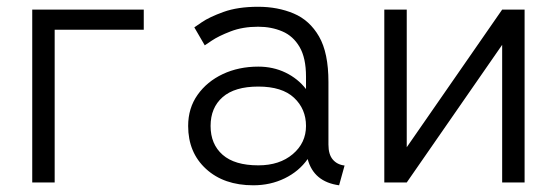

<svg xmlns="http://www.w3.org/2000/svg" viewBox="-20 -536 1636 564"><path d="M74.7 0V-507.8H402.3V-448.7H140.6V0Z M724.1 8.3Q637.7 8.3 585.2 -39.8Q532.7 -87.9 532.7 -166Q532.7 -218.3 560.3 -257.3Q587.9 -296.4 634.5 -318.4Q681.2 -340.3 738.8 -340.3Q782.2 -340.3 818.6 -322.8Q855 -305.2 878.9 -274.4V-311Q878.9 -365.7 860.1 -397.9Q841.3 -430.2 809.3 -443.8Q777.3 -457.5 738.3 -457.5Q692.9 -457.5 657.5 -443.8Q622.1 -430.2 601.8 -416.5Q581.5 -402.8 581.5 -402.8L550.8 -455.6Q550.8 -455.6 572.8 -470.7Q594.7 -485.8 636.7 -501Q678.7 -516.1 738.3 -516.1Q795.9 -516.1 842.8 -496.3Q889.6 -476.6 917.2 -428.7Q944.8 -380.9 944.8 -295.4V-111.3Q944.8 -82 957.8 -67.1Q970.7 -52.2 992.2 -49.8L976.1 8.3Q901.4 -2 883.8 -68.8Q858.4 -32.7 816.4 -12.2Q774.4 8.3 724.1 8.3ZM878.9 -166Q878.9 -215.8 843.8 -248.8Q808.6 -281.7 738.8 -281.7Q669.4 -281.7 634 -250.7Q598.6 -219.7 598.6 -166Q598.6 -112.3 634 -81.3Q669.4 -50.3 738.8 -50.3Q801.3 -50.3 840.1 -83.3Q878.9 -116.2 878.9 -166Z M1455.1 -507.8H1521V0H1455.1V-404.3L1174.8 0H1108.9V-507.8H1174.8V-103.5Z"/></svg>

Font: Giphurs Light
Style: Regular
Weight: 300
Version: Version 0.920; ttfautohint (v1.8.4.7-5d5b)